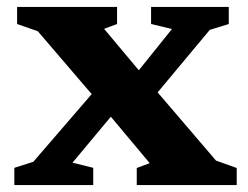

<svg xmlns="http://www.w3.org/2000/svg" viewBox="-20 -536 718 556"><path d="M605.5 -71 665.5 -49.5V0H376V-49.5L413.5 -63.5L301 -198L190 -65L250 -50V0H21.5V-50L76.5 -67.5L245.5 -263.5L89.5 -445.5L29.5 -466.5V-516H319V-466.5L281.5 -452.5L382 -332.5L478 -452L417.5 -466.5V-516H642.5V-466.5L587.5 -449.5L436.5 -268.5Z"/></svg>

Font: Newsreader 6pt SemiBold
Style: Regular
Weight: 600
Designer: Hugues Gentile
Foundry: Production Type
Version: Version 1.003; ttfautohint (v1.8.3)